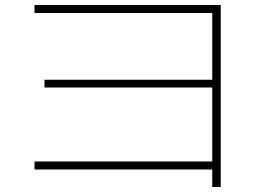

<svg xmlns="http://www.w3.org/2000/svg" viewBox="-20 -724 1040 768"><path d="M829 24V-46H118V-78H829V-374H158V-405H829V-672H118V-704H863V24Z"/></svg>

Font: M PLUS 1 ExtraLight
Style: Regular
Weight: 250
Version: Version 1.001